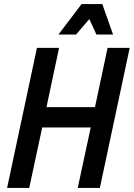

<svg xmlns="http://www.w3.org/2000/svg" viewBox="-20 -926 659 946"><path d="M15 0 162 -690H271L209 -398H448L510 -690H619L472 0H363L427 -298H188L124 0ZM268 -756 382 -906H484L537 -756H455L420 -832L355 -756Z"/></svg>

Font: Radio Canada Condensed Medium
Style: Italic
Weight: 500
Width: 3
Italic angle: -12°
Designer: Charles Daoud, Etienne Aubert Bonn, Alexandre Saumier Demers, Jacques Le Bailly
Foundry: Radio-Canada
Version: Version 2.104; ttfautohint (v1.8.4.7-5d5b);gftools[0.9.28.de